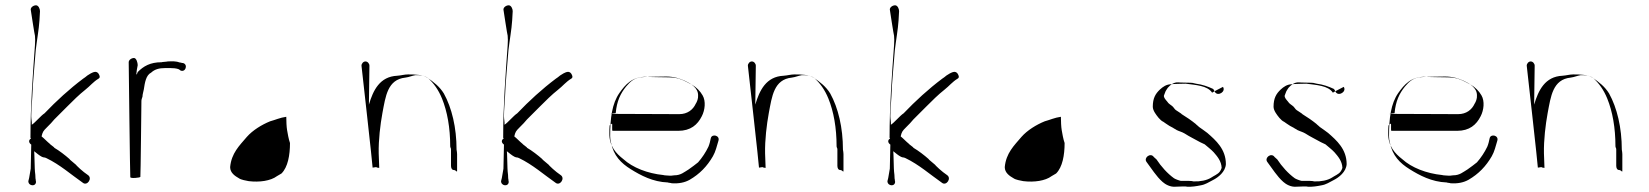

<svg xmlns="http://www.w3.org/2000/svg" viewBox="-20 -709 6225 725"><path d="M96 -673C96 -673 111 -574 112 -574C113 -565 113 -553 112 -538C104 -427 95 -311 95 -189L97 -186C87 -180 88 -170 98 -163C98 -163 96 -73 96 -72C94 -61 92 -50 90 -37L87 -25C87 -6 116 -3 116 -23C115 -23 115 -34 114 -35C114 -45 113 -53 112 -61C111 -62 110 -137 109 -138C118 -131 128 -122 138 -117C146 -113 147 -116 155 -112C207 -87 248 -50 294 -18C310 -7 330 -36 312 -48L297 -59C287 -67 278 -75 269 -84C272 -84 240 -108 243 -108C226 -123 204 -140 185 -151C187 -152 167 -165 168 -166C158 -174 147 -186 137 -194C141 -211 143 -214 157 -228C168 -239 178 -249 185 -258L234 -307C255 -328 279 -352 302 -370C320 -384 332 -400 352 -412C359 -416 357 -423 352 -431C344 -442 333 -437 323 -432L310 -424C304 -419 299 -415 294 -412C242 -373 193 -328 148 -281C135 -273 111 -244 100 -238C101 -248 98 -259 98 -270C98 -293 101 -323 102 -344C104 -402 111 -465 115 -520C119 -555 127 -599 129 -632C129 -633 131 -666 131 -667C131 -676 125 -689 116 -689C107 -689 96 -682 96 -673Z M510 -41C511 -41 514 -328 514 -328C514 -334 517 -340 518 -344C518 -353 522 -364 523 -371C527 -397 531 -425 551 -435C564 -447 580 -452 604 -452H623C634 -452 645 -451 654 -448C653 -448 662 -444 661 -443C681 -434 691 -466 671 -471C670 -470 659 -474 659 -473C646 -478 631 -478 613 -477C612 -476 590 -475 590 -474C547 -474 522 -459 500 -437C492 -413 495 -439 500 -463C500 -472 495 -490 486 -490C477 -490 466 -483 466 -474C466 -474 471 -40 472 -40C473 -34 509 -38 510 -41Z M1061 -268C1061 -252 1062 -229 1064 -218C1066 -206 1070 -183 1075 -169C1075 -123 1067 -78 1043 -54L1026 -44C1002 -26 960 -20 919 -25C909 -27 890 -30 882 -36C868 -44 849 -56 849 -78C854 -131 884 -159 912 -192C934 -217 968 -238 1000 -251C1019 -256 1038 -265 1061 -268Z M1345 -461C1345 -461 1388 -78 1387 -76L1400 -78C1402 -78 1403 -76 1405 -76L1412 -75L1410 -130C1409 -181 1416 -238 1424 -282C1436 -345 1443 -409 1511 -416C1526 -418 1535 -423 1548 -425C1567 -426 1584 -423 1595 -415C1618 -395 1636 -369 1649 -337C1669 -288 1680 -226 1680 -157C1680 -151 1683 -151 1683 -145V-83C1683 -75 1686 -67 1694 -67C1702 -67 1706 -56 1706 -64V-127C1706 -132 1705 -138 1704 -144C1704 -227 1686 -302 1656 -356C1640 -382 1618 -399 1593 -416C1574 -427 1551 -428 1521 -428C1507 -428 1495 -424 1480 -423C1414 -420 1389 -368 1373 -314L1375 -461C1375 -469 1368 -477 1360 -477C1352 -477 1345 -469 1345 -461Z M1881 -673C1881 -673 1896 -574 1897 -574C1898 -565 1898 -553 1897 -538C1889 -427 1880 -311 1880 -189L1882 -186C1872 -180 1873 -170 1883 -163C1883 -163 1881 -73 1881 -72C1879 -61 1877 -50 1875 -37L1872 -25C1872 -6 1901 -3 1901 -23C1900 -23 1900 -34 1899 -35C1899 -45 1898 -53 1897 -61C1896 -62 1895 -137 1894 -138C1903 -131 1913 -122 1923 -117C1931 -113 1932 -116 1940 -112C1992 -87 2033 -50 2079 -18C2095 -7 2115 -36 2097 -48L2082 -59C2072 -67 2063 -75 2054 -84C2057 -84 2025 -108 2028 -108C2011 -123 1989 -140 1970 -151C1972 -152 1952 -165 1953 -166C1943 -174 1932 -186 1922 -194C1926 -211 1928 -214 1942 -228C1953 -239 1963 -249 1970 -258L2019 -307C2040 -328 2064 -352 2087 -370C2105 -384 2117 -400 2137 -412C2144 -416 2142 -423 2137 -431C2129 -442 2118 -437 2108 -432L2095 -424C2089 -419 2084 -415 2079 -412C2027 -373 1978 -328 1933 -281C1920 -273 1896 -244 1885 -238C1886 -248 1883 -259 1883 -270C1883 -293 1886 -323 1887 -344C1889 -402 1896 -465 1900 -520C1904 -555 1912 -599 1914 -632C1914 -633 1916 -666 1916 -667C1916 -676 1910 -689 1901 -689C1892 -689 1881 -682 1881 -673Z M2286 -278C2287 -281 2305 -281 2305 -282C2309 -327 2323 -356 2344 -382C2360 -401 2376 -417 2409 -418C2410 -419 2495 -420 2496 -420C2524 -420 2546 -413 2566 -404C2587 -394 2617 -378 2616 -348C2617 -338 2612 -324 2607 -317C2597 -295 2576 -278 2545 -278L2290 -279C2289 -279 2288 -278 2286 -278ZM2291 -242C2293 -241 2290 -215 2293 -215H2541C2588 -215 2614 -238 2630 -270C2642 -293 2646 -327 2633 -349C2624 -365 2609 -380 2593 -389C2565 -403 2546 -417 2505 -417C2505 -417 2419 -418 2420 -419C2367 -420 2341 -389 2319 -358C2291 -318 2284 -263 2284 -195C2284 -186 2285 -179 2287 -171C2297 -121 2325 -93 2362 -70C2399 -47 2445 -22 2502 -20C2501 -19 2517 -18 2516 -17C2544 -15 2566 -20 2584 -30C2622 -52 2650 -81 2672 -119C2682 -136 2687 -158 2693 -178C2699 -198 2668 -205 2664 -187C2662 -177 2659 -164 2655 -155C2645 -134 2631 -113 2616 -96C2609 -90 2590 -76 2580 -69C2563 -59 2551 -47 2526 -47C2519 -46 2512 -45 2504 -46C2503 -46 2485 -47 2485 -48C2425 -54 2369 -76 2334 -108C2307 -129 2280 -157 2281 -206C2281 -216 2281 -226 2282 -236C2285 -235 2288 -242 2291 -242Z M2804 -461C2804 -461 2847 -78 2846 -76L2859 -78C2861 -78 2862 -76 2864 -76L2871 -75L2869 -130C2868 -181 2875 -238 2883 -282C2895 -345 2902 -409 2970 -416C2985 -418 2994 -423 3007 -425C3026 -426 3043 -423 3054 -415C3077 -395 3095 -369 3108 -337C3128 -288 3139 -226 3139 -157C3139 -151 3142 -151 3142 -145V-83C3142 -75 3145 -67 3153 -67C3161 -67 3165 -56 3165 -64V-127C3165 -132 3164 -138 3163 -144C3163 -227 3145 -302 3115 -356C3099 -382 3077 -399 3052 -416C3033 -427 3010 -428 2980 -428C2966 -428 2954 -424 2939 -423C2873 -420 2848 -368 2832 -314L2834 -461C2834 -469 2827 -477 2819 -477C2811 -477 2804 -469 2804 -461Z M3340 -673C3340 -673 3355 -574 3356 -574C3357 -565 3357 -553 3356 -538C3348 -427 3339 -311 3339 -189L3341 -186C3331 -180 3332 -170 3342 -163C3342 -163 3340 -73 3340 -72C3338 -61 3336 -50 3334 -37L3331 -25C3331 -6 3360 -3 3360 -23C3359 -23 3359 -34 3358 -35C3358 -45 3357 -53 3356 -61C3355 -62 3354 -137 3353 -138C3362 -131 3372 -122 3382 -117C3390 -113 3391 -116 3399 -112C3451 -87 3492 -50 3538 -18C3554 -7 3574 -36 3556 -48L3541 -59C3531 -67 3522 -75 3513 -84C3516 -84 3484 -108 3487 -108C3470 -123 3448 -140 3429 -151C3431 -152 3411 -165 3412 -166C3402 -174 3391 -186 3381 -194C3385 -211 3387 -214 3401 -228C3412 -239 3422 -249 3429 -258L3478 -307C3499 -328 3523 -352 3546 -370C3564 -384 3576 -400 3596 -412C3603 -416 3601 -423 3596 -431C3588 -442 3577 -437 3567 -432L3554 -424C3548 -419 3543 -415 3538 -412C3486 -373 3437 -328 3392 -281C3379 -273 3355 -244 3344 -238C3345 -248 3342 -259 3342 -270C3342 -293 3345 -323 3346 -344C3348 -402 3355 -465 3359 -520C3363 -555 3371 -599 3373 -632C3373 -633 3375 -666 3375 -667C3375 -676 3369 -689 3360 -689C3351 -689 3340 -682 3340 -673Z M3986 -268C3986 -252 3987 -229 3989 -218C3991 -206 3995 -183 4000 -169C4000 -123 3992 -78 3968 -54L3951 -44C3927 -26 3885 -20 3844 -25C3834 -27 3815 -30 3807 -36C3793 -44 3774 -56 3774 -78C3779 -131 3809 -159 3837 -192C3859 -217 3893 -238 3925 -251C3944 -256 3963 -265 3986 -268Z M4598 -381C4598 -381 4557 -360 4557 -359C4540 -386 4494 -388 4457 -393C4457 -393 4403 -392 4404 -391C4384 -391 4371 -381 4360 -371C4343 -355 4333 -338 4333 -306C4333 -299 4336 -291 4341 -283C4348 -272 4361 -254 4373 -249C4374 -249 4382 -242 4383 -242C4391 -236 4400 -231 4410 -226C4410 -225 4423 -219 4423 -218C4433 -213 4443 -211 4453 -205C4473 -192 4491 -184 4512 -172C4513 -172 4528 -164 4529 -164C4537 -157 4555 -143 4563 -134C4576 -119 4592 -101 4593 -75C4591 -69 4589 -65 4586 -61C4579 -51 4563 -45 4553 -38C4537 -28 4512 -23 4487 -24C4483 -25 4477 -26 4469 -26H4439C4433 -27 4417 -33 4413 -36C4388 -54 4364 -81 4347 -107C4346 -107 4338 -116 4337 -116C4325 -134 4298 -114 4309 -98C4328 -73 4346 -43 4370 -22C4380 -13 4399 -2 4419 -4L4448 -5C4455 -5 4459 -5 4463 -4C4480 -3 4498 -6 4513 -9C4532 -12 4544 -21 4560 -29C4580 -39 4607 -60 4609 -89C4609 -146 4571 -179 4539 -207C4532 -213 4515 -224 4507 -230C4508 -230 4494 -241 4495 -241C4479 -254 4460 -267 4442 -278C4442 -280 4416 -295 4417 -296C4414 -299 4412 -303 4409 -306C4402 -313 4393 -316 4387 -326C4382 -332 4374 -340 4375 -348C4378 -354 4380 -364 4384 -369C4384 -369 4391 -380 4391 -379C4399 -388 4412 -399 4429 -398C4429 -397 4483 -397 4483 -396C4487 -395 4491 -394 4496 -393C4520 -390 4542 -382 4559 -374C4563 -373 4566 -364 4568 -361C4579 -344 4610 -363 4598 -381Z M5054 -381C5054 -381 5013 -360 5013 -359C4996 -386 4950 -388 4913 -393C4913 -393 4859 -392 4860 -391C4840 -391 4827 -381 4816 -371C4799 -355 4789 -338 4789 -306C4789 -299 4792 -291 4797 -283C4804 -272 4817 -254 4829 -249C4830 -249 4838 -242 4839 -242C4847 -236 4856 -231 4866 -226C4866 -225 4879 -219 4879 -218C4889 -213 4899 -211 4909 -205C4929 -192 4947 -184 4968 -172C4969 -172 4984 -164 4985 -164C4993 -157 5011 -143 5019 -134C5032 -119 5048 -101 5049 -75C5047 -69 5045 -65 5042 -61C5035 -51 5019 -45 5009 -38C4993 -28 4968 -23 4943 -24C4939 -25 4933 -26 4925 -26H4895C4889 -27 4873 -33 4869 -36C4844 -54 4820 -81 4803 -107C4802 -107 4794 -116 4793 -116C4781 -134 4754 -114 4765 -98C4784 -73 4802 -43 4826 -22C4836 -13 4855 -2 4875 -4L4904 -5C4911 -5 4915 -5 4919 -4C4936 -3 4954 -6 4969 -9C4988 -12 5000 -21 5016 -29C5036 -39 5063 -60 5065 -89C5065 -146 5027 -179 4995 -207C4988 -213 4971 -224 4963 -230C4964 -230 4950 -241 4951 -241C4935 -254 4916 -267 4898 -278C4898 -280 4872 -295 4873 -296C4870 -299 4868 -303 4865 -306C4858 -313 4849 -316 4843 -326C4838 -332 4830 -340 4831 -348C4834 -354 4836 -364 4840 -369C4840 -369 4847 -380 4847 -379C4855 -388 4868 -399 4885 -398C4885 -397 4939 -397 4939 -396C4943 -395 4947 -394 4952 -393C4976 -390 4998 -382 5015 -374C5019 -373 5022 -364 5024 -361C5035 -344 5066 -363 5054 -381Z M5227 -278C5228 -281 5246 -281 5246 -282C5250 -327 5264 -356 5285 -382C5301 -401 5317 -417 5350 -418C5351 -419 5436 -420 5437 -420C5465 -420 5487 -413 5507 -404C5528 -394 5558 -378 5557 -348C5558 -338 5553 -324 5548 -317C5538 -295 5517 -278 5486 -278L5231 -279C5230 -279 5229 -278 5227 -278ZM5232 -242C5234 -241 5231 -215 5234 -215H5482C5529 -215 5555 -238 5571 -270C5583 -293 5587 -327 5574 -349C5565 -365 5550 -380 5534 -389C5506 -403 5487 -417 5446 -417C5446 -417 5360 -418 5361 -419C5308 -420 5282 -389 5260 -358C5232 -318 5225 -263 5225 -195C5225 -186 5226 -179 5228 -171C5238 -121 5266 -93 5303 -70C5340 -47 5386 -22 5443 -20C5442 -19 5458 -18 5457 -17C5485 -15 5507 -20 5525 -30C5563 -52 5591 -81 5613 -119C5623 -136 5628 -158 5634 -178C5640 -198 5609 -205 5605 -187C5603 -177 5600 -164 5596 -155C5586 -134 5572 -113 5557 -96C5550 -90 5531 -76 5521 -69C5504 -59 5492 -47 5467 -47C5460 -46 5453 -45 5445 -46C5444 -46 5426 -47 5426 -48C5366 -54 5310 -76 5275 -108C5248 -129 5221 -157 5222 -206C5222 -216 5222 -226 5223 -236C5226 -235 5229 -242 5232 -242Z M5745 -461C5745 -461 5788 -78 5787 -76L5800 -78C5802 -78 5803 -76 5805 -76L5812 -75L5810 -130C5809 -181 5816 -238 5824 -282C5836 -345 5843 -409 5911 -416C5926 -418 5935 -423 5948 -425C5967 -426 5984 -423 5995 -415C6018 -395 6036 -369 6049 -337C6069 -288 6080 -226 6080 -157C6080 -151 6083 -151 6083 -145V-83C6083 -75 6086 -67 6094 -67C6102 -67 6106 -56 6106 -64V-127C6106 -132 6105 -138 6104 -144C6104 -227 6086 -302 6056 -356C6040 -382 6018 -399 5993 -416C5974 -427 5951 -428 5921 -428C5907 -428 5895 -424 5880 -423C5814 -420 5789 -368 5773 -314L5775 -461C5775 -469 5768 -477 5760 -477C5752 -477 5745 -469 5745 -461Z"/></svg>

Font: Photofail
Style: Regular
Weight: 400
Foundry: Cannot Into Space Fonts
Version: Version 0.97